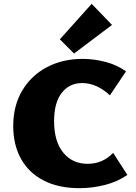

<svg xmlns="http://www.w3.org/2000/svg" viewBox="-20 -973 709 1001"><path d="M49 -316Q49 -422 96 -501Q143 -580 225 -623Q307 -666 410 -666Q471 -666 531 -650Q591 -634 637 -601L553 -476Q484 -540 408 -540Q342 -540 302 -489Q262 -438 262 -341Q262 -236 309.5 -177.5Q357 -119 437 -119Q515 -119 570 -176L644 -61Q594 -26 528 -9Q462 8 393 8Q286 8 208.5 -31.5Q131 -71 90 -144Q49 -217 49 -316ZM292 -768 458 -953 564 -843 366 -694Z"/></svg>

Font: Ysabeau Heavy
Style: Regular
Weight: 800
Designer: Christian Thalmann (Catharsis Fonts)
Version: Version 0.003